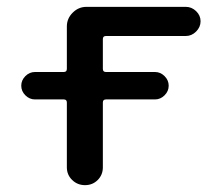

<svg xmlns="http://www.w3.org/2000/svg" viewBox="-20 -540 647 560"><path d="M82 -250Q66 -250 54 -262Q42 -274 42 -290Q42 -306 54 -318Q66 -330 82 -330H166Q175 -330 175 -339V-463Q175 -486 192 -503Q209 -520 232 -520H522Q539 -520 552 -507.5Q565 -495 565 -478Q565 -461 552 -448Q539 -435 522 -435H289Q280 -435 280 -426V-339Q280 -330 289 -330H432Q448 -330 460 -318Q472 -306 472 -290Q472 -274 460 -262Q448 -250 432 -250H289Q280 -250 280 -241V-52Q280 -30 265 -15Q250 0 228 0Q206 0 190.5 -15Q175 -30 175 -52V-241Q175 -250 166 -250Z"/></svg>

Font: Rounded Mplus 1c Medium
Style: Regular
Weight: 500
Version: Version 1.059.20150529